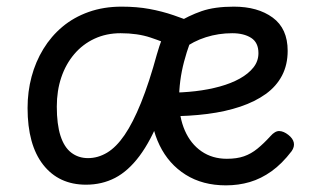

<svg xmlns="http://www.w3.org/2000/svg" viewBox="-20 -539 933 578"><path d="M63 -214Q63 -263 75 -308Q87 -353 110.5 -391.5Q134 -430 168 -458.5Q202 -487 247 -503Q292 -519 346 -519Q392 -519 430 -512Q468 -505 503 -493Q538 -481 575 -466Q549 -410 534 -353Q519 -296 519 -238Q519 -186 536.5 -146Q554 -106 586.5 -83.5Q619 -61 663 -61Q693 -61 714.5 -68.5Q736 -76 755 -91.5Q774 -107 794 -129Q808 -145 821 -144.5Q834 -144 848 -133Q862 -122 864.5 -109.5Q867 -97 858 -84Q829 -46 797.5 -23.5Q766 -1 732 9Q698 19 660 19Q590 19 539 -13Q488 -45 460.5 -101.5Q433 -158 433 -229Q433 -280 440.5 -322Q448 -364 459.5 -399Q471 -434 483 -461L518 -393Q472 -413 433 -426Q394 -439 343 -439Q300 -439 264.5 -422.5Q229 -406 203.5 -376Q178 -346 164.5 -306Q151 -266 151 -218Q151 -165 162 -130.5Q173 -96 194.5 -79.5Q216 -63 245 -63Q275 -63 302.5 -79.5Q330 -96 355 -132.5Q380 -169 404.5 -229.5Q429 -290 453 -378L519 -368Q492 -262 463 -188.5Q434 -115 400 -69.5Q366 -24 326.5 -3.5Q287 17 239 17Q157 17 110 -43Q63 -103 63 -214ZM846 -386Q846 -344 829 -311.5Q812 -279 780 -256Q748 -233 703.5 -218Q659 -203 604.5 -196Q550 -189 488 -189V-260Q529 -260 568 -264.5Q607 -269 641.5 -278.5Q676 -288 702 -302.5Q728 -317 743 -336Q758 -355 758 -379Q758 -411 736 -425Q714 -439 679 -439Q638 -439 600 -427Q562 -415 530 -391L509 -468Q548 -492 587 -505.5Q626 -519 684 -519Q756 -519 801 -486Q846 -453 846 -386Z"/></svg>

Font: Playwrite FR Trad
Style: Regular
Weight: 400
Designer: Veronika Burian, José Scaglione
Foundry: TypeTogether
Version: Version 1.000